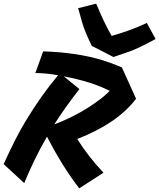

<svg xmlns="http://www.w3.org/2000/svg" viewBox="-86 -976 874 1054"><path d="M338 -213Q398 -117 482 -28L349 58Q257 -61 172 -226Q103 -107 47 29L-66 -75Q1 -223 54 -310Q140 -453 233 -563Q164 -575 108 -575L151 -694Q339 -688 478 -645Q530 -629 583 -606L661 -434Q559 -299 338 -213ZM212 -293Q348 -345 454 -424Q490 -450 516 -477Q421 -527 264 -557L350 -487Q270 -385 212 -293ZM527 -779Q634 -809 720 -850L768 -762Q677 -712 625.5 -693.5Q574 -675 537 -663L418 -724Q381 -799 366.5 -848Q352 -897 343 -931L442 -956Q486 -849 527 -779Z"/></svg>

Font: Vampiro One
Style: Regular
Weight: 400
Designer: Riccardo De Franceschi
Foundry: Sorkin Type Co.
Version: Version 1.002